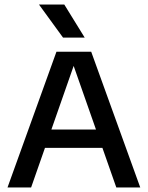

<svg xmlns="http://www.w3.org/2000/svg" viewBox="-20 -822 648 842"><path d="M13 0 227.5 -595H380L595 0H490L296.5 -551.5H309.5L116.5 0ZM143.5 -173.5 166.5 -254H440.5L463.5 -173.5ZM256.5 -657 151 -802H262L351.5 -657Z"/></svg>

Font: Encode Sans SC Condensed Thin Medium
Style: Regular
Weight: 500
Version: Version 3.002